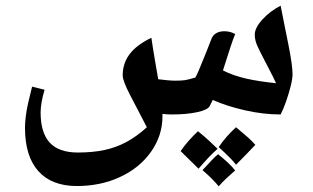

<svg xmlns="http://www.w3.org/2000/svg" viewBox="-20 -403 1101 676"><path d="M251 252Q162 252 115 199.5Q68 147 68 47Q68 30 70.5 8.5Q73 -13 79 -40Q85 -67 93 -98L137 -87Q123 -40 123 -7Q123 64 155 99Q187 134 254 134Q307 134 348.5 125Q390 116 426 96.5Q462 77 497 45Q463 -21 437.5 -69.5Q412 -118 412 -138Q412 -180 436.5 -212.5Q461 -245 513 -270Q515 -257 518 -236.5Q521 -216 526 -188Q531 -160 537 -124Q554 -122 569 -120.5Q584 -119 597 -119Q617 -119 629 -120.5Q641 -122 668 -130Q676 -144 695 -192Q703 -211 710 -229Q717 -247 724 -265Q729 -279 741 -286Q753 -293 770 -293Q791 -293 808 -283Q801 -267 790 -233Q779 -199 765 -155Q803 -136 848 -126Q893 -116 952 -110Q942 -132 930.5 -153.5Q919 -175 908 -197Q896 -220 886.5 -240.5Q877 -261 877 -281Q877 -305 904 -334.5Q931 -364 968 -383Q975 -349 981.5 -315Q988 -281 995 -248Q1003 -208 1006.5 -182Q1010 -156 1010 -142Q1010 -126 1003.5 -100Q997 -74 987.5 -46.5Q978 -19 968 0Q907 0 843 -14.5Q779 -29 729 -51L718 -29Q711 -16 674 -8Q655 -4 633 -2Q611 0 585 0Q577 0 568.5 -0.5Q560 -1 552 -2V7Q552 74 512 131Q472 188 403 220Q369 236 330.5 244Q292 252 251 252ZM811 45Q834 64 851.5 79.5Q869 95 879 107Q863 124 845.5 142Q828 160 811 177Q803 166 787.5 150.5Q772 135 750 115Q774 79 811 45ZM677 59Q697 75 714.5 91Q732 107 746 121Q730 135 713.5 152.5Q697 170 679 191Q663 175 647.5 160Q632 145 616 129Q629 110 644.5 92.5Q660 75 677 59ZM748 140Q789 173 808 197Q792 211 777 225Q762 239 750 253Q729 227 693 196Q714 173 727.5 159Q741 145 748 140Z"/></svg>

Font: Noto Naskh Arabic
Style: Regular
Weight: 400
Designer: Monotype Design Team, David Williams, Mohamad Dakak and Nizar Qandah
Foundry: Monotype Imaging Inc.
Version: Version 2.013